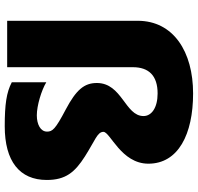

<svg xmlns="http://www.w3.org/2000/svg" viewBox="-32 -838 815 790"><g transform="rotate(90 375.0 -443.5)"><path d="M654 -647C654 -770 533 -831 365 -831C193 -831 66 -750 66 -603V-66H257V-583C257 -648 291 -685 365 -685C424 -685 458 -660 458 -627C458 -551 322 -539 322 -435C322 -383 350 -350 431 -307C513 -264 522 -252 522 -230C522 -203 492 -188 455 -188C415 -188 352 -207 319 -227V-85C361 -63 410 -56 500 -56C644 -56 721 -117 721 -229C721 -306 690 -344 624 -386C558 -428 523 -437 523 -462C523 -490 654 -535 654 -647Z"/></g></svg>

Font: Noto Sans Malayalam UI Black
Style: Regular
Weight: 900
Designer: Jelle Bosma - Monotype Design Team
Foundry: Monotype Imaging Inc.
Version: Version 2.104